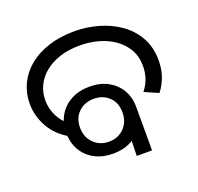

<svg xmlns="http://www.w3.org/2000/svg" viewBox="-118 -794 954 923"><g transform="rotate(-20 359.0 -333.0)"><path d="M328 -49Q275 -49 234.5 -70.5Q194 -92 171.5 -130.5Q149 -169 149 -220Q149 -271 172 -309.5Q195 -348 235.5 -369.5Q276 -391 330 -391Q383 -391 423 -369.5Q463 -348 485.5 -310Q508 -272 508 -222Q508 -171 485.5 -132Q463 -93 422.5 -71Q382 -49 328 -49ZM329 -110Q376 -110 406.5 -141Q437 -172 437 -221Q437 -270 406.5 -299.5Q376 -329 329 -329Q282 -329 251 -299.5Q220 -270 220 -221Q220 -172 251 -141Q282 -110 329 -110ZM161 -198Q97 -233 64.5 -290.5Q32 -348 32 -412Q32 -465 54 -511.5Q76 -558 117.5 -592.5Q159 -627 218.5 -646.5Q278 -666 353 -666Q415 -666 474.5 -649Q534 -632 581.5 -598.5Q629 -565 657.5 -514.5Q686 -464 686 -396Q686 -351 672.5 -313.5Q659 -276 636 -247L565 -278Q585 -303 595.5 -332.5Q606 -362 606 -396Q606 -446 584.5 -482.5Q563 -519 527 -544Q491 -569 446 -581Q401 -593 354 -593Q294 -593 248.5 -577.5Q203 -562 171.5 -535.5Q140 -509 124 -474.5Q108 -440 108 -402Q108 -358 128 -318.5Q148 -279 185 -256L161 -198ZM434 -187 508 -222V0H430Z"/></g></svg>

Font: odia115
Style: Regular
Weight: 400
Designer: Amélie Bonet and Sol Matas
Foundry: Google LLC
Version: Version 2.003